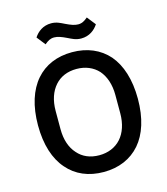

<svg xmlns="http://www.w3.org/2000/svg" viewBox="-131 -1005 974 1118"><g transform="rotate(-15 356.0 -446.0)"><path d="M356 12C265 12 190 -20 138 -81C85 -141 55 -232 55 -349C55 -466 85 -557 138 -618C190 -678 265 -710 356 -710C447 -710 522 -678 575 -618C627 -557 657 -466 657 -349C657 -232 627 -141 575 -81C522 -20 447 12 356 12ZM356 -89C409 -89 455 -108 487 -144C518 -179 536 -230 536 -294V-404C536 -468 518 -519 487 -555C455 -590 409 -609 356 -609C301 -609 257 -590 226 -555C194 -519 176 -468 176 -404V-294C176 -230 194 -179 226 -144C257 -108 301 -89 356 -89ZM430 -773C397 -773 375 -786 352 -797C321 -812 299 -820 278 -820C255 -820 240 -811 220 -794L179 -846C199 -877 233 -904 282 -904C315 -904 337 -891 360 -880C391 -865 413 -857 434 -857C457 -857 472 -866 492 -883L533 -831C513 -800 479 -773 430 -773Z"/></g></svg>

Font: Plexus Sans Medium
Style: Regular
Weight: 500
Version: Version 2.001;PS 002.001;hotconv 1.0.70;makeotf.lib2.5.58329